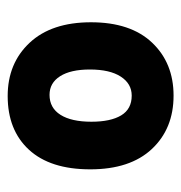

<svg xmlns="http://www.w3.org/2000/svg" viewBox="-6 -570 472 500"><g transform="rotate(90 230.0 -320.0)"><path d="M230 -104Q145 -104 91.5 -161Q38 -218 38 -321Q38 -424 91 -480Q144 -536 229 -536Q315 -536 368 -479.5Q421 -423 421 -319Q421 -215 370 -159.5Q319 -104 230 -104ZM227 -213Q261 -213 279 -241.5Q297 -270 297 -322Q297 -372 280.5 -399.5Q264 -427 229 -427Q198 -427 179.5 -398.5Q161 -370 161 -318Q161 -268 178.5 -240.5Q196 -213 227 -213Z"/></g></svg>

Font: Noto Sans ExtraCondensed
Style: Bold
Weight: 700
Width: 2
Designer: Monotype Design Team
Foundry: Monotype Imaging Inc.
Version: Version 2.013; ttfautohint (v1.8.4.7-5d5b)